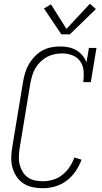

<svg xmlns="http://www.w3.org/2000/svg" viewBox="-20 -989 540 1017"><path d="M207 8Q179 8 152.5 2.5Q126 -3 104 -17.5Q82 -32 67.5 -54Q53 -76 46 -101.5Q39 -127 39.5 -155Q40 -183 45 -210L102 -555Q106 -579 113 -602.5Q120 -626 132.5 -648Q145 -670 163 -689Q181 -708 203 -720.5Q225 -733 249.5 -738Q274 -743 298 -743Q321 -743 343 -738.5Q365 -734 384 -723Q403 -712 417 -695Q431 -678 438 -658L451 -735H491L461 -554H421Q425 -583 423 -611.5Q421 -640 406 -662.5Q391 -685 365 -695.5Q339 -706 311 -706Q290 -706 269.5 -702Q249 -698 230 -688Q211 -678 195 -662.5Q179 -647 168 -628.5Q157 -610 151 -590Q145 -570 141 -549L84 -204Q81 -183 80 -160.5Q79 -138 84 -118Q89 -98 99.5 -80Q110 -62 126.5 -50Q143 -38 164 -33.5Q185 -29 207 -29Q234 -29 261 -37Q288 -45 310.5 -63Q333 -81 349 -105Q365 -129 374 -155L412 -143Q400 -111 380.5 -82Q361 -53 333 -32Q305 -11 272.5 -1.5Q240 8 207 8ZM305 -807 213 -944 250 -966 332 -836 456 -969 488 -941 350 -807Z"/></svg>

Font: Iosevka Slab Extralight
Style: Italic
Weight: 200
Italic angle: -9°
Monospace: yes
Designer: Belleve Invis
Foundry: Belleve Invis
Version: Version 11.1.1; ttfautohint (v1.8.3)